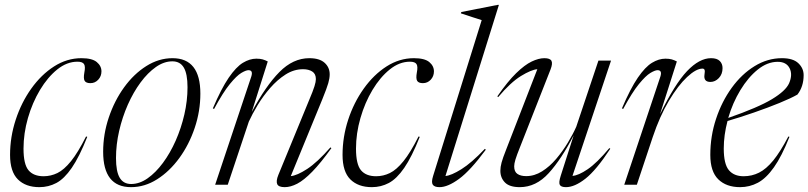

<svg xmlns="http://www.w3.org/2000/svg" viewBox="-20 -762 3335 792"><path d="M299.5 -507.5Q256 -507.5 216.2 -475.5Q176.5 -443.5 145 -391Q113.5 -338.5 95.2 -275Q77 -211.5 77 -149Q77 -84 97.8 -59.5Q118.5 -35 160 -35Q189.5 -35 216.8 -48.2Q244 -61.5 272.8 -97Q301.5 -132.5 335 -199L340 -197.5Q307 -114.5 276 -69.5Q245 -24.5 212.5 -7.2Q180 10 142.5 10Q86 10 53.8 -22Q21.5 -54 21.5 -123Q21.5 -197 44.8 -268Q68 -339 109 -396.5Q150 -454 203 -488Q256 -522 316 -522Q360 -522 379.2 -506Q398.5 -490 398.5 -467.5Q398.5 -447.5 385.2 -433.2Q372 -419 353 -419Q335 -419 329.2 -428.5Q323.5 -438 328 -463Q333 -488 326.5 -497.8Q320 -507.5 299.5 -507.5Z M691.5 -522Q806.5 -522 806.5 -376Q806.5 -303.5 783.2 -234.5Q760 -165.5 719.8 -110.2Q679.5 -55 628.2 -22.5Q577 10 520.5 10Q405.5 10 405.5 -136Q405.5 -208.5 428.8 -277.5Q452 -346.5 492 -401.8Q532 -457 583.5 -489.5Q635 -522 691.5 -522ZM521 -3Q555.5 -3 589 -26.5Q622.5 -50 652.2 -90.2Q682 -130.5 704.8 -182Q727.5 -233.5 740.5 -290Q753.5 -346.5 753.5 -402Q753.5 -457.5 738.2 -483.2Q723 -509 691 -509Q656.5 -509 623 -485.5Q589.5 -462 559.8 -421.8Q530 -381.5 507.2 -330Q484.5 -278.5 471.5 -222Q458.5 -165.5 458.5 -110Q458.5 -54.5 473.8 -28.8Q489 -3 521 -3Z M863 -312.5 858 -315Q893 -397 923.5 -441.5Q954 -486 982 -503Q1010 -520 1037.5 -520Q1053 -520 1063.5 -517Q1074 -514 1084.5 -508.5L1018.5 -300Q1076 -407.5 1132.5 -464.8Q1189 -522 1256 -522Q1298 -522 1319 -503Q1340 -484 1340 -455.5Q1340 -439.5 1334.2 -419.2Q1328.5 -399 1310 -353.5L1179.5 -35.5Q1205.5 -38 1247 -65Q1288.5 -92 1343 -154L1347 -151Q1302.5 -89 1268 -53.8Q1233.5 -18.5 1206 -4.2Q1178.5 10 1154.5 10Q1129 10 1123.5 -2.5Q1118 -15 1128 -40L1254.5 -347.5Q1271.5 -387.5 1277.2 -406.2Q1283 -425 1283 -435.5Q1283 -457.5 1268 -467Q1253 -476.5 1230 -476.5Q1192.5 -476.5 1158.2 -454.8Q1124 -433 1094.8 -399.5Q1065.5 -366 1043 -328.8Q1020.5 -291.5 1006.5 -260.5L919.5 0H867.5L1016.5 -446Q1025 -472.5 1005 -472.5Q994.5 -472.5 975.2 -461Q956 -449.5 928 -415.2Q900 -381 863 -312.5Z M1671 -507.5Q1627.5 -507.5 1587.8 -475.5Q1548 -443.5 1516.5 -391Q1485 -338.5 1466.8 -275Q1448.5 -211.5 1448.5 -149Q1448.5 -84 1469.2 -59.5Q1490 -35 1531.5 -35Q1561 -35 1588.2 -48.2Q1615.5 -61.5 1644.2 -97Q1673 -132.5 1706.5 -199L1711.5 -197.5Q1678.5 -114.5 1647.5 -69.5Q1616.5 -24.5 1584 -7.2Q1551.5 10 1514 10Q1457.5 10 1425.2 -22Q1393 -54 1393 -123Q1393 -197 1416.2 -268Q1439.5 -339 1480.5 -396.5Q1521.5 -454 1574.5 -488Q1627.5 -522 1687.5 -522Q1731.5 -522 1750.8 -506Q1770 -490 1770 -467.5Q1770 -447.5 1756.8 -433.2Q1743.5 -419 1724.5 -419Q1706.5 -419 1700.8 -428.5Q1695 -438 1699.5 -463Q1704.5 -488 1698 -497.8Q1691.5 -507.5 1671 -507.5Z M1967 -679Q1953.5 -683.5 1928 -691.5Q1902.5 -699.5 1881 -707L1883 -712.5L2033.5 -742H2038L1817.5 -36Q1841.5 -38 1883.2 -64Q1925 -90 1980 -148L1984 -144.5Q1920 -58 1873.5 -24Q1827 10 1793 10Q1772 10 1765.2 -0.2Q1758.5 -10.5 1766.5 -36Z M2293 -37 2346.5 -204Q2296 -105.5 2243.5 -47.8Q2191 10 2124 10Q2082 10 2063 -9.2Q2044 -28.5 2044 -57.5Q2044 -73 2049 -91.5Q2054 -110 2067.5 -144L2196.5 -476.5Q2171.5 -474.5 2129 -448.5Q2086.5 -422.5 2035 -361.5L2031.5 -364.5Q2074 -426 2109.2 -460.2Q2144.5 -494.5 2173.2 -508.2Q2202 -522 2225.5 -522Q2249 -522 2254.8 -511Q2260.5 -500 2251 -475.5L2125 -155Q2111.5 -121.5 2106.2 -104Q2101 -86.5 2101 -76Q2101 -53.5 2114.5 -44.5Q2128 -35.5 2150.5 -35.5Q2184.5 -35.5 2216 -55.2Q2247.5 -75 2274.2 -106.5Q2301 -138 2322.2 -173.2Q2343.5 -208.5 2357 -239L2448.5 -512H2500.5L2341.5 -36.5Q2366 -38 2404 -63.8Q2442 -89.5 2493.5 -151L2497.5 -148.5Q2439.5 -60 2395 -25Q2350.5 10 2314.5 10Q2294.5 10 2289.2 0.5Q2284 -9 2293 -37Z M2704 -446Q2712.5 -472.5 2692.5 -472.5Q2682 -472.5 2662.8 -461Q2643.5 -449.5 2615.5 -415.2Q2587.5 -381 2550.5 -312.5L2545.5 -315Q2580.5 -397 2611 -441.5Q2641.5 -486 2669.5 -503Q2697.5 -520 2725 -520Q2740.5 -520 2751 -517Q2761.5 -514 2772 -508.5L2702.5 -290.5Q2763.5 -415.5 2814.2 -468.8Q2865 -522 2913 -522Q2937.5 -522 2949 -510.5Q2960.5 -499 2960.5 -481Q2960.5 -456 2945.2 -440Q2930 -424 2910.5 -424Q2881.5 -424 2886 -454Q2888.5 -469 2886.2 -474Q2884 -479 2877.5 -479Q2851.5 -479 2814.2 -444.2Q2777 -409.5 2739.2 -346.2Q2701.5 -283 2672.5 -196.5L2607 0H2555Z M3236.5 -197.5Q3204.5 -117 3172.5 -71.8Q3140.5 -26.5 3106.2 -8.2Q3072 10 3033 10Q2976 10 2943 -22.2Q2910 -54.5 2910 -123Q2910 -200.5 2933.8 -272Q2957.5 -343.5 2998.5 -400Q3039.5 -456.5 3092.8 -489.2Q3146 -522 3205.5 -522Q3251.5 -522 3273.2 -501.2Q3295 -480.5 3295 -452Q3295 -405 3269.5 -372Q3243.5 -357 3195.2 -337.2Q3147 -317.5 3090 -297.8Q3033 -278 2981 -263Q2965.5 -204.5 2965.5 -149.5Q2965.5 -85.5 2986.5 -60.2Q3007.5 -35 3047.5 -35Q3081.5 -35 3111 -49.8Q3140.5 -64.5 3169.8 -100.2Q3199 -136 3232 -199ZM3188 -507Q3145.5 -507 3105.8 -475Q3066 -443 3034 -390.2Q3002 -337.5 2984 -275.5Q3107.5 -318.5 3164.2 -352.8Q3221 -387 3235 -418.5Q3250.5 -454.5 3237 -480.8Q3223.5 -507 3188 -507Z"/></svg>

Font: Newsreader 72pt Light
Style: Italic
Weight: 300
Italic angle: -17°
Designer: Hugues Gentile
Foundry: Production Type
Version: Version 1.003; ttfautohint (v1.8.3)